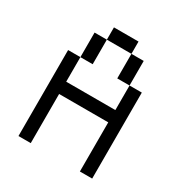

<svg xmlns="http://www.w3.org/2000/svg" viewBox="-150 -735 800 846"><g transform="rotate(30 250.0 -312.5)"><path d="M62.5 -437.5V0H125Q125 0 125 -250H375Q375 -250 375 0H437.5V-437.5H375Q375 -437.5 375 -312.5H125Q125 -312.5 125 -437.5ZM125 -437.5H187.5Q187.5 -437.5 187.5 -562.5H125Q125 -562.5 125 -437.5ZM375 -437.5Q375 -437.5 375 -562.5H312.5Q312.5 -562.5 312.5 -437.5ZM187.5 -562.5H312.5V-625H187.5Z"/></g></svg>

Font: Unifont
Style: Regular
Weight: 500
Version: Version 13.0.05